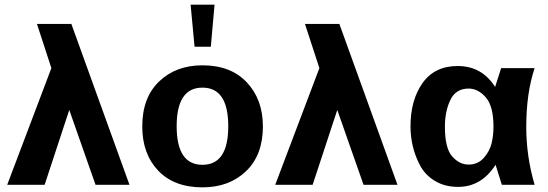

<svg xmlns="http://www.w3.org/2000/svg" viewBox="-20 -795 2358 826"><path d="M537 0H391L278 -322L172 0H11L201 -502L139 -692H287Z M903 -775 887 -594H817L800 -775ZM851 -514Q973 -514 1042 -440.5Q1111 -367 1111 -251Q1111 -128 1038.5 -58.5Q966 11 851 11Q729 11 660.5 -61Q592 -133 592 -251Q592 -375 664.5 -444.5Q737 -514 851 -514ZM740 -252Q740 -86 851 -86Q962 -86 962 -252Q962 -418 851 -418Q740 -418 740 -252Z M1690 0H1544L1431 -322L1325 0H1164L1354 -502L1292 -692H1440Z M1746 -251Q1746 -365 1798 -438Q1850 -511 1949 -511Q2053 -511 2110 -421L2136 -502H2280Q2244 -394 2244 -249Q2244 -122 2280 0H2139L2112 -86Q2051 9 1951 9Q1893 9 1850.5 -17Q1808 -43 1786.5 -84.5Q1765 -126 1755.5 -167.5Q1746 -209 1746 -251ZM2103 -250Q2103 -338 2070 -376Q2037 -414 1996 -414Q1941 -414 1917.5 -365Q1894 -316 1894 -250Q1894 -158 1925 -122.5Q1956 -87 1996 -87Q2036 -87 2061.5 -116Q2087 -145 2095 -179Q2103 -213 2103 -250Z"/></svg>

Font: cwTeXHei
Style: Medium
Weight: 500
Version: Version 1.17